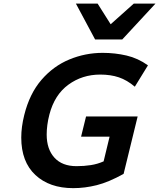

<svg xmlns="http://www.w3.org/2000/svg" viewBox="-20 -1003 859 1036"><path d="M722.7 -374.5 647 -64.9Q566.4 -20 502.2 -3.9Q438 12.2 375 12.2Q247.1 12.2 170.9 -58.8Q94.7 -129.9 94.7 -260.7Q94.7 -317.4 110.8 -382.3Q139.6 -498 203.9 -572.3Q268.1 -646.5 354.2 -682.1Q440.4 -717.8 534.2 -717.8Q600.6 -717.8 662.6 -703.4Q724.6 -689 778.3 -650.4L707.5 -535.2Q665.5 -570.8 621.3 -585.7Q577.1 -600.6 521 -600.6Q423.8 -600.6 349.1 -546.1Q274.4 -491.7 246.6 -385.3Q238.8 -355.5 235.4 -328.4Q231.9 -301.3 231.9 -276.9Q231.9 -198.2 273.7 -152.3Q315.4 -106.4 393.1 -106.4Q433.6 -106.4 470 -112.1Q506.3 -117.7 539.1 -132.3L571.3 -265.6H417.5L444.3 -374.5ZM701.7 -983.4H818.8L639.6 -790H493.2L389.6 -983.4H506.8L577.1 -872.1Z"/></svg>

Font: Andika
Style: Bold Italic
Weight: 700
Italic angle: -14°
Designer: Victor Gaultney, Annie Olsen, Julie Remington, Don Collingsworth, Eric Hays, Becca Hirsbrunner
Foundry: SIL International
Version: Version 6.101